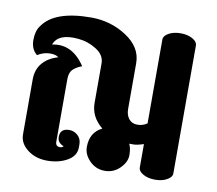

<svg xmlns="http://www.w3.org/2000/svg" viewBox="-60 -550 701 620"><g transform="rotate(10 290.0 -240.0)"><path d="M33 -423Q71 -480 192 -480Q256 -480 308 -446Q360 -412 360 -360V-210Q360 -190 370 -177.5Q380 -165 398 -165Q416 -165 430 -175V-450Q430 -462 446 -471Q462 -480 485 -480Q508 -480 524 -471Q540 -462 540 -450V-30Q540 -18 524 -9Q508 0 485 0Q462 0 446 -9Q430 -18 430 -30V-107Q409 -100 396.5 -100Q384 -100 383 -100Q390 -86 390 -63.5Q390 -41 369.5 -20.5Q349 0 320 0Q291 0 270.5 -20.5Q250 -41 250 -66Q250 -114 289 -133Q250 -165 250 -210V-340Q250 -367 222.5 -384.5Q195 -402 162 -405Q96 -411 82 -372Q146 -386 190 -320Q169 -312 159.5 -301.5Q150 -291 150 -270V-65Q150 -50 165 -50Q171 -50 176 -55Q155 -63 155 -82Q155 -110 185 -110Q201 -110 213 -99Q225 -88 225 -70V-60Q225 -32 197 -16Q169 0 131 0Q93 0 66.5 -20.5Q40 -41 40 -70V-250Q40 -283 58.5 -304.5Q77 -326 109 -335Q100 -343 79.5 -342.5Q59 -342 40 -330Q20 -346 20 -376Q20 -406 33 -423Z"/></g></svg>

Font: SOV_ThonBuri
Style: Book
Weight: 400
Version: Version 1.00